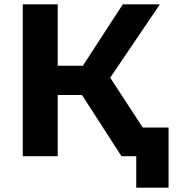

<svg xmlns="http://www.w3.org/2000/svg" viewBox="-20 -720 812 885"><path d="M757 -132V145H608V0H540L358 -282H246V0H85V-700H246V-417H362L546 -700H717L488 -362L638 -132Z"/></svg>

Font: CMG Sans
Style: Bold
Weight: 700
Designer: Julieta Ulanovsky
Foundry: Julieta Ulanovsky
Version: Version 7.200